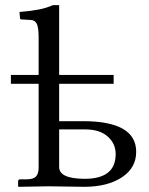

<svg xmlns="http://www.w3.org/2000/svg" viewBox="-20 -718 576 740"><path d="M425.8 -124Q425.8 -165 394.8 -192.1Q363.8 -219.2 309.1 -219.2H208V-74.2Q208 -29.3 306.2 -28.8Q425.8 -28.8 425.8 -124ZM208 -698.2V-429.2H418V-395H208V-251H299.8Q504.9 -251 504.9 -132.8Q504.9 -70.8 449.5 -34.4Q394 2 304.2 2Q277.3 2 235.6 1Q193.8 0 167 0L51.8 2L49.8 0V-19Q49.8 -26.9 58.1 -26.9H83Q108.9 -26.9 118.9 -37.8Q128.9 -48.8 128.9 -71.8V-395H22V-429.2H128.9V-573.2Q128.9 -613.3 121.3 -627.2Q113.8 -641.1 97.2 -641.1L63 -643.1Q57.1 -643.1 57.1 -647.9L55.2 -671.9Q85.9 -673.8 128.9 -681.2Q158.7 -687 184.1 -698.2Z"/></svg>

Font: Linux Libertine Capitals
Style: Small Caps
Weight: 400
Designer: Philipp H. Poll
Foundry: Philipp H. Poll
Version: Version 5.1.3